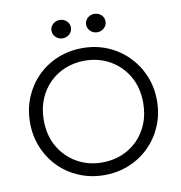

<svg xmlns="http://www.w3.org/2000/svg" viewBox="-96 -983 1027 1087"><g transform="rotate(-10 418.0 -439.5)"><path d="M418 15Q340.5 15 273.8 -12.8Q207 -40.5 157.8 -90Q108.5 -139.5 80.8 -206Q53 -272.5 53 -350Q53 -428 80.8 -494.5Q108.5 -561 157.8 -610.5Q207 -660 273.8 -687.5Q340.5 -715 418 -715Q495 -715 561.5 -687Q628 -659 677.5 -609Q727 -559 754.8 -492.8Q782.5 -426.5 782.5 -350Q782.5 -272.5 754.8 -206Q727 -139.5 677.5 -90Q628 -40.5 561.5 -12.8Q495 15 418 15ZM418 -57.5Q477.5 -57.5 529.5 -78.2Q581.5 -99 620.5 -137.8Q659.5 -176.5 681.5 -230.2Q703.5 -284 703.5 -350Q703.5 -438 665.2 -503.8Q627 -569.5 562.2 -606Q497.5 -642.5 418 -642.5Q358.5 -642.5 306.5 -621.8Q254.5 -601 215.5 -562.5Q176.5 -524 154.2 -470.2Q132 -416.5 132 -350Q132 -262 170.5 -196.2Q209 -130.5 273.8 -94Q338.5 -57.5 418 -57.5ZM319 -788.5Q296 -788.5 279.5 -804Q263 -819.5 263 -841.5Q263 -856.5 270.8 -868.5Q278.5 -880.5 291.2 -887.2Q304 -894 319 -894Q341 -894 357.8 -879.2Q374.5 -864.5 374.5 -841.5Q374.5 -826.5 367 -814.5Q359.5 -802.5 346.8 -795.5Q334 -788.5 319 -788.5ZM518 -788.5Q495 -788.5 478.5 -804Q462 -819.5 462 -841.5Q462 -856 469.5 -868Q477 -880 489.8 -887Q502.5 -894 518 -894Q540 -894 556.8 -879.2Q573.5 -864.5 573.5 -841.5Q573.5 -826.5 565.8 -814.5Q558 -802.5 545.2 -795.5Q532.5 -788.5 518 -788.5Z"/></g></svg>

Font: Geologica Cursive ExtraLight
Style: Regular
Weight: 250
Designer: Sindre Bremnes, Frode Helland
Foundry: Monokrom Skriftforlag AS
Version: Version 1.010;gftools[0.9.28]